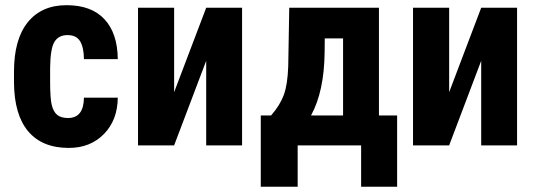

<svg xmlns="http://www.w3.org/2000/svg" viewBox="-20 -558 2055 737"><path d="M241.2 -105Q301.3 -105 302.2 -183.1H432.1Q431.2 -96.7 378.9 -43.5Q326.7 9.8 244.1 9.8Q142.1 9.8 88.4 -53.7Q34.7 -117.2 33.7 -240.7V-282.7Q33.7 -407.2 86.7 -472.7Q139.6 -538.1 235.4 -538.1Q331.1 -538.1 381.1 -484.1Q431.2 -430.2 432.1 -331.1H302.2Q301.8 -375.5 287.6 -399.4Q273.4 -423.3 239.3 -423.3Q205.1 -423.3 189.2 -397.7Q173.3 -372.1 172.4 -298.3V-244.6Q172.4 -180.2 178.7 -154.5Q185.1 -128.9 199.7 -116.9Q214.4 -105 241.2 -105Z M909.2 -528.3V0H771.5V-324.7L648.4 0H509.8V-528.3H648.4V-204.1L771.5 -528.3Z M1296.9 -114.7V-410.6H1226.6L1226.1 -358.4Q1224.6 -207 1173.8 -114.7ZM1434.6 -528.3V-114.7H1504.4V158.7H1366.2V0H1122.6V158.7H981V-114.7H1020.5Q1054.7 -153.8 1069.3 -193.4Q1084 -232.9 1086.4 -304.2L1090.3 -528.3Z M1964.8 -528.3V0H1827.1V-324.7L1704.1 0H1565.4V-528.3H1704.1V-204.1L1827.1 -528.3Z"/></svg>

Font: RobotoCondensed-Bold
Style: Bold
Weight: 700
Designer: Google
Version: Version 2.001240; 2014